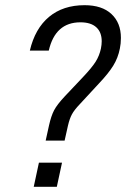

<svg xmlns="http://www.w3.org/2000/svg" viewBox="-20 -720 486 740"><path d="M169 -237Q177 -273 188.5 -295Q200 -317 230 -349L299 -422Q334 -459 348.5 -482Q363 -505 369 -533Q372 -548 372 -561Q372 -596 351 -615Q330 -634 290 -634Q193 -634 168 -525H95Q115 -610 169 -655Q223 -700 306 -700Q373 -700 409.5 -666Q446 -632 446 -574Q446 -552 442 -533Q435 -497 416.5 -467Q398 -437 362 -399L288 -319Q266 -296 257 -279Q248 -262 242 -236L229 -178H156ZM130 -93H219L199 0H110Z"/></svg>

Font: D-DIN
Style: DIN-Italic
Weight: 400
Italic angle: -12°
Designer: Charles Nix
Foundry: Datto Inc.
Version: Version 1.00